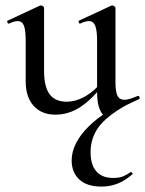

<svg xmlns="http://www.w3.org/2000/svg" viewBox="-20 -415 537 710"><path d="M185 9Q134 9 104.5 -23.5Q75 -56 75 -114V-265Q75 -303 68.5 -320Q62 -337 45 -337Q32 -337 14 -328Q10 -326 7.5 -332Q5 -338 9 -339L127 -394Q129 -395 131 -395Q135 -395 139 -392Q143 -389 143 -385V-152Q143 -94 163.5 -66.5Q184 -39 226 -39Q262 -39 297.5 -60Q333 -81 358 -115L363 -104Q321 -48 277.5 -19.5Q234 9 185 9ZM407 -385V-110Q407 -76 414.5 -61Q422 -46 440 -46Q449 -46 460.5 -49.5Q472 -53 489 -60Q493 -62 495.5 -56.5Q498 -51 495 -49L371 10Q369 11 366 11Q358 11 348.5 -11.5Q339 -34 339 -76V-265Q339 -303 332 -320Q325 -337 309 -337Q296 -337 277 -328Q274 -326 271.5 -332Q269 -338 273 -339L391 -394Q393 -395 395 -395Q398 -395 402.5 -392Q407 -389 407 -385ZM489 -60 495 -51Q430 -20 390.5 10Q351 40 333 73.5Q315 107 315 148Q315 194 336 218.5Q357 243 399 243Q422 243 436.5 236.5Q451 230 462 222Q465 220 468.5 224Q472 228 469 230Q441 254 413.5 264.5Q386 275 356 275Q301 275 273 248.5Q245 222 245 179Q245 115 308 52.5Q371 -10 489 -60Z"/></svg>

Font: Cormorant Garamond Light Medium
Style: Regular
Weight: 500
Version: Version 4.001